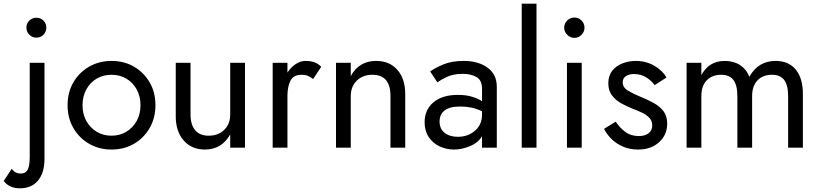

<svg xmlns="http://www.w3.org/2000/svg" viewBox="-81 -800 4444 1040"><path d="M62 -650Q62 -673 78 -688.5Q94 -704 116 -704Q139 -704 154.5 -688.5Q170 -673 170 -650Q170 -628 154.5 -612Q139 -596 116 -596Q94 -596 78 -612Q62 -628 62 -650ZM-17 114Q-1 140 32 140Q58 140 69 119Q80 98 80 50V-460H160V60Q160 136 125 178Q90 220 27 220Q-31 220 -61 180Z M285 -230Q285 -300 316.5 -354Q348 -408 402 -439Q456 -470 523 -470Q591 -470 644.5 -439Q698 -408 729.5 -354Q761 -300 761 -230Q761 -161 729.5 -106.5Q698 -52 644.5 -21Q591 10 523 10Q456 10 402 -21Q348 -52 316.5 -106.5Q285 -161 285 -230ZM366 -230Q366 -182 386.5 -145Q407 -108 442.5 -86.5Q478 -65 523 -65Q568 -65 603.5 -86.5Q639 -108 659.5 -145Q680 -182 680 -230Q680 -278 659.5 -315.5Q639 -353 603.5 -374Q568 -395 523 -395Q478 -395 442.5 -374Q407 -353 386.5 -315.5Q366 -278 366 -230Z M951 -180Q951 -125 976 -95Q1001 -65 1049 -65Q1102 -65 1134 -97Q1166 -129 1166 -180V-460H1246V0H1166V-72Q1120 10 1029 10Q957 10 914 -39Q871 -88 871 -170V-460H951Z M1615 -372Q1599 -384 1586 -389.5Q1573 -395 1553 -395Q1508 -395 1492 -362.5Q1476 -330 1476 -280V0H1396V-460H1476V-407Q1495 -436 1521 -453Q1547 -470 1573 -470Q1598 -470 1619.5 -463.5Q1641 -457 1659 -438Z M2034 -280Q2034 -395 1936 -395Q1884 -395 1851.5 -363Q1819 -331 1819 -280V0H1739V-460H1819V-388Q1864 -470 1956 -470Q2029 -470 2071.5 -421.5Q2114 -373 2114 -290V0H2034Z M2288 -354 2249 -413Q2275 -432 2320.5 -451Q2366 -470 2430 -470Q2510 -470 2560 -433.5Q2610 -397 2610 -330V0H2530V-62Q2508 -26 2464 -8Q2420 10 2378 10Q2336 10 2299.5 -7.5Q2263 -25 2241 -58Q2219 -91 2219 -138Q2219 -205 2266.5 -245.5Q2314 -286 2399 -286Q2445 -286 2477.5 -275.5Q2510 -265 2530 -252V-319Q2530 -366 2499.5 -383Q2469 -400 2426 -400Q2374 -400 2339 -383Q2304 -366 2288 -354ZM2300 -142Q2300 -102 2327.5 -80.5Q2355 -59 2399 -59Q2454 -59 2492 -92Q2530 -125 2530 -180V-197Q2502 -211 2473 -217Q2444 -223 2412 -223Q2354 -223 2327 -201.5Q2300 -180 2300 -142Z M2745 -780H2825V0H2745Z M2975 -650Q2975 -673 2991.5 -689Q3008 -705 3030 -705Q3053 -705 3069 -689Q3085 -673 3085 -650Q3085 -628 3069 -611.5Q3053 -595 3030 -595Q3008 -595 2991.5 -611.5Q2975 -628 2975 -650ZM2990 -460H3070V0H2990Z M3254 -141Q3275 -109 3305.5 -86Q3336 -63 3379 -63Q3413 -63 3432.5 -78.5Q3452 -94 3452 -121Q3452 -145 3436.5 -161.5Q3421 -178 3397 -189.5Q3373 -201 3346 -211Q3316 -223 3285.5 -239.5Q3255 -256 3234.5 -282.5Q3214 -309 3214 -349Q3214 -390 3235.5 -417Q3257 -444 3291.5 -457Q3326 -470 3363 -470Q3418 -470 3463 -444Q3508 -418 3529 -380L3465 -339Q3446 -365 3417.5 -382Q3389 -399 3353 -399Q3328 -399 3310 -388Q3292 -377 3292 -354Q3292 -326 3321.5 -308.5Q3351 -291 3388 -276Q3428 -260 3461 -241.5Q3494 -223 3513.5 -197Q3533 -171 3533 -130Q3533 -70 3489.5 -30Q3446 10 3375 10Q3329 10 3292 -6.5Q3255 -23 3229.5 -49Q3204 -75 3191 -102Z M4268 -290V0H4188V-280Q4188 -339 4166.5 -367Q4145 -395 4100 -395Q4051 -395 4022 -364.5Q3993 -334 3993 -280V0H3913V-280Q3913 -339 3891.5 -367Q3870 -395 3825 -395Q3776 -395 3747 -364.5Q3718 -334 3718 -280V0H3638V-460H3718V-393Q3759 -470 3845 -470Q3893 -470 3927.5 -447.5Q3962 -425 3978 -384Q4026 -470 4120 -470Q4191 -470 4229.5 -423Q4268 -376 4268 -290Z"/></svg>

Font: Jost*
Style: Regular
Weight: 400
Version: Version 3.7